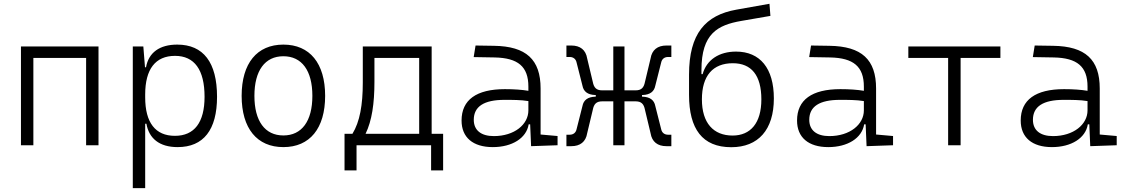

<svg xmlns="http://www.w3.org/2000/svg" viewBox="-20 -761 5899 1006"><path d="M431.2 0H496.1V-517.6H89.8V0H154.8V-457.5H431.2Z M675.8 224.6H740.7V-112.8H747.1C760.3 -36.6 814 9.8 910.6 9.8C1046.4 9.8 1117.2 -80.6 1117.2 -253.9C1117.2 -433.6 1045.9 -527.3 908.7 -527.3C816.4 -527.3 758.8 -485.8 745.1 -408.7H739.7L731 -517.6H675.8ZM740.7 -251V-266.1C740.7 -398.9 794.4 -468.3 897 -468.3C999 -468.3 1051.8 -395 1051.8 -253.9C1051.8 -119.6 998.5 -49.3 896.5 -49.3C793.9 -49.3 740.7 -118.7 740.7 -251Z M1464.8 9.8C1603 9.8 1683.6 -87.9 1683.6 -258.8C1683.6 -429.7 1603 -527.3 1464.8 -527.3C1326.7 -527.3 1246.1 -429.7 1246.1 -258.8C1246.1 -87.9 1326.7 9.8 1464.8 9.8ZM1464.8 -51.3C1368.2 -51.3 1313 -126.5 1313 -258.8C1313 -391.1 1368.2 -466.3 1464.8 -466.3C1561.5 -466.3 1616.7 -391.1 1616.7 -258.8C1616.7 -126.5 1561.5 -51.3 1464.8 -51.3Z M1785.2 131.8H1848.1V0H2238.8V131.8H2301.8V-60.1H2241.7V-517.6H1880.9V-329.1C1880.9 -210.4 1865.2 -123 1826.7 -60.1H1785.2ZM2176.3 -60.1H1895.5C1928.7 -128.9 1941.9 -218.3 1941.9 -332.5V-457.5H2176.3Z M2762.7 4.9 2901.4 0V-48.3L2812.5 -56.2V-297.4C2812.5 -448.7 2737.3 -518.6 2568.4 -521L2471.7 -522.5L2461.9 -461.9L2571.8 -460C2693.8 -457.5 2748.5 -412.6 2748.5 -307.1V-285.2C2714.8 -291 2671.9 -293.9 2625.5 -293.9C2476.1 -293.9 2398.4 -237.8 2398.4 -129.4C2398.4 -41 2458 9.8 2562 9.8C2663.1 9.8 2738.3 -37.1 2750 -109.4H2757.8ZM2748.5 -231.4V-182.6C2748.5 -108.9 2675.3 -47.9 2567.4 -47.9C2500.5 -47.9 2462.4 -78.6 2462.4 -133.3C2462.4 -203.1 2516.1 -237.8 2623.5 -237.8C2664.1 -237.8 2710.4 -237.8 2748.5 -231.4Z M2947.8 4.9H2973.6C3019.5 4.9 3049.3 -17.6 3056.6 -63L3085.9 -185.5C3091.8 -216.3 3105 -230 3135.3 -230H3193.4V0H3252V-230H3310.1C3340.3 -230 3353.5 -216.3 3359.4 -185.5L3388.7 -63C3396 -17.6 3425.8 4.9 3471.7 4.9H3497.6V-55.2H3480C3462.4 -55.2 3448.2 -64.9 3444.3 -84L3413.6 -205.1C3407.7 -237.3 3384.8 -252.9 3347.7 -254.4H3343.8V-263.2H3347.7C3384.8 -264.6 3407.7 -280.3 3413.6 -312.5L3444.3 -433.6C3448.2 -452.6 3462.4 -462.4 3480 -462.4H3497.6V-522.5H3471.7C3425.8 -522.5 3396 -500 3388.7 -454.6L3359.4 -332C3353.5 -301.3 3340.3 -287.6 3310.1 -287.6H3252V-517.6H3193.4V-287.6H3135.3C3105 -287.6 3091.8 -301.3 3085.9 -332L3056.6 -454.6C3049.3 -500 3019.5 -522.5 2973.6 -522.5H2947.8V-462.4H2965.3C2982.9 -462.4 2997.1 -452.6 3001 -433.6L3031.7 -312.5C3037.6 -280.3 3060.5 -264.6 3097.7 -263.2H3101.6V-254.4H3097.7C3060.5 -252.9 3037.6 -237.3 3031.7 -205.1L3001 -84C2997.1 -64.9 2982.9 -55.2 2965.3 -55.2H2947.8Z M3811.5 10.3C3953.1 10.3 4034.7 -81.1 4034.7 -245.1C4034.7 -403.3 3962.4 -490.7 3836.4 -490.7C3748 -490.7 3682.1 -447.8 3661.6 -372.6H3655.3V-394C3655.3 -585.4 3740.7 -629.9 3864.3 -651.4L4016.6 -677.7L4011.7 -741.2L3838.4 -710.4C3676.3 -681.6 3590.3 -585 3590.3 -370.1V-263.7C3590.3 -85.9 3659.7 10.3 3811.5 10.3ZM3818.4 -50.8C3718.3 -50.8 3657.7 -116.2 3657.7 -240.2C3657.7 -364.7 3715.3 -429.7 3819.8 -429.7C3917 -429.7 3969.2 -366.7 3969.2 -240.2C3969.2 -116.2 3912.6 -50.8 3818.4 -50.8Z M4520.5 4.9 4659.2 0V-48.3L4570.3 -56.2V-297.4C4570.3 -448.7 4495.1 -518.6 4326.2 -521L4229.5 -522.5L4219.7 -461.9L4329.6 -460C4451.7 -457.5 4506.3 -412.6 4506.3 -307.1V-285.2C4472.7 -291 4429.7 -293.9 4383.3 -293.9C4233.9 -293.9 4156.2 -237.8 4156.2 -129.4C4156.2 -41 4215.8 9.8 4319.8 9.8C4420.9 9.8 4496.1 -37.1 4507.8 -109.4H4515.6ZM4506.3 -231.4V-182.6C4506.3 -108.9 4433.1 -47.9 4325.2 -47.9C4258.3 -47.9 4220.2 -78.6 4220.2 -133.3C4220.2 -203.1 4273.9 -237.8 4381.3 -237.8C4421.9 -237.8 4468.3 -237.8 4506.3 -231.4Z M4947.8 0H5013.2V-457.5H5221.7V-517.6H4739.3V-457.5H4947.8Z M5692.4 4.9 5831.1 0V-48.3L5742.2 -56.2V-297.4C5742.2 -448.7 5667 -518.6 5498 -521L5401.4 -522.5L5391.6 -461.9L5501.5 -460C5623.5 -457.5 5678.2 -412.6 5678.2 -307.1V-285.2C5644.5 -291 5601.6 -293.9 5555.2 -293.9C5405.8 -293.9 5328.1 -237.8 5328.1 -129.4C5328.1 -41 5387.7 9.8 5491.7 9.8C5592.8 9.8 5668 -37.1 5679.7 -109.4H5687.5ZM5678.2 -231.4V-182.6C5678.2 -108.9 5605 -47.9 5497.1 -47.9C5430.2 -47.9 5392.1 -78.6 5392.1 -133.3C5392.1 -203.1 5445.8 -237.8 5553.2 -237.8C5593.8 -237.8 5640.1 -237.8 5678.2 -231.4Z"/></svg>

Font: Cascadia Mono NF Light
Style: Regular
Weight: 300
Monospace: yes
Designer: Aaron Bell
Foundry: Saja Typeworks
Version: Version 2404.023